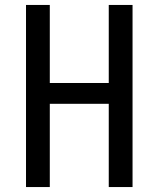

<svg xmlns="http://www.w3.org/2000/svg" viewBox="-20 -755 640 775"><path d="M85 0V-735H181V-420H419V-735H515V0H419V-336H181V0Z"/></svg>

Font: Iosevka Aile Medium
Style: Regular
Weight: 500
Designer: Belleve Invis
Foundry: Belleve Invis
Version: Version 27.3.5; ttfautohint (v1.8.4)